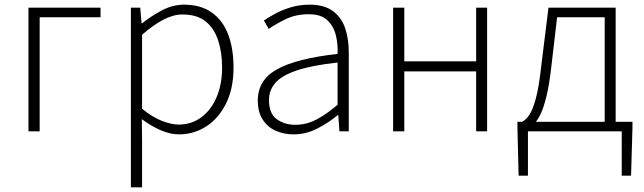

<svg xmlns="http://www.w3.org/2000/svg" viewBox="-20 -563 2762 823"><path d="M102 0V-530H411V-489H150V0Z M541 240V-530H581L587 -463H589Q628 -494 674 -518.5Q720 -543 769 -543Q840 -543 887.5 -509.5Q935 -476 958 -415.5Q981 -355 981 -273Q981 -183 948.5 -118.5Q916 -54 863 -20.5Q810 13 747 13Q710 13 669.5 -4.5Q629 -22 588 -52L589 46V240ZM746 -29Q800 -29 842 -59.5Q884 -90 908 -145.5Q932 -201 932 -273Q932 -338 915 -390Q898 -442 861 -471.5Q824 -501 762 -501Q723 -501 680 -478.5Q637 -456 589 -414V-97Q634 -60 675 -44.5Q716 -29 746 -29Z M1239 13Q1197 13 1162 -2.5Q1127 -18 1106 -50.5Q1085 -83 1085 -132Q1085 -220 1167.5 -266Q1250 -312 1427 -332Q1429 -374 1419.5 -412.5Q1410 -451 1383 -476.5Q1356 -502 1303 -502Q1248 -502 1204 -480.5Q1160 -459 1132 -439L1111 -475Q1130 -488 1159 -504Q1188 -520 1226 -531.5Q1264 -543 1307 -543Q1370 -543 1407 -515.5Q1444 -488 1459.5 -442Q1475 -396 1475 -340V0H1435L1430 -69H1427Q1387 -36 1339 -11.5Q1291 13 1239 13ZM1246 -28Q1292 -28 1335 -50Q1378 -72 1427 -114V-295Q1318 -283 1253.5 -261.5Q1189 -240 1161 -208.5Q1133 -177 1133 -134Q1133 -76 1166.5 -52Q1200 -28 1246 -28Z M1665 0V-530H1713V-300H2021V-530H2068V0H2021V-257H1713V0Z M2243 0V190H2203L2198 -14V-41H2691V-14L2685 190H2645V0ZM2572 -15V-489H2368L2343 -275Q2334 -197 2322 -148.5Q2310 -100 2296.5 -72.5Q2283 -45 2269 -32.5Q2255 -20 2244 -13L2218 -41Q2235 -50 2249 -70.5Q2263 -91 2276.5 -139.5Q2290 -188 2300 -280L2331 -530H2619V-15Z"/></svg>

Font: Noto Sans KR ExtraLight
Style: Regular
Weight: 250
Designer: Ryoko NISHIZUKA  (kana, bopomofo & ideographs); Paul D. Hunt (Latin, Greek & Cyrillic); Sandoll Communications , Soo-you
Foundry: Adobe
Version: Version 2.004-H2;hotconv 1.0.118;makeotfexe 2.5.65603